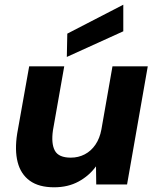

<svg xmlns="http://www.w3.org/2000/svg" viewBox="-20 -784 670 816"><path d="M210 12Q145 12 106.5 -16Q68 -44 55 -95Q42 -146 53 -216L104 -502H253L205 -230Q197 -174 213 -144Q229 -114 281 -114Q313 -114 340 -128Q367 -142 385.5 -169Q404 -196 411 -234L458 -502H608L520 0H389L388 -77Q359 -37 314 -12.5Q269 12 210 12ZM264 -542 266 -641 504 -764V-651Z"/></svg>

Font: DM Sans 16pt Black
Style: Italic
Weight: 900
Italic angle: -10°
Version: Version 4.004;gftools[0.9.30]